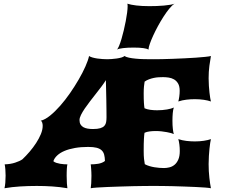

<svg xmlns="http://www.w3.org/2000/svg" viewBox="-20 -1001 1205 1021"><path d="M3.9 0Q6.8 -12.2 8.3 -30Q9.8 -47.9 9.8 -66.9Q9.8 -84.5 8.5 -99.9Q7.3 -115.2 4.9 -127Q35.6 -127.9 60.3 -136Q85 -144 99.1 -153.8Q118.2 -171.9 137.5 -194.3Q156.7 -216.8 172.1 -240.5Q187.5 -264.2 197.3 -287.8Q207 -311.5 207 -332Q207 -340.3 204.6 -348.6Q202.1 -356.9 196.3 -358.9Q219.7 -364.7 246.3 -386.2Q272.9 -407.7 300 -438.5Q327.1 -469.2 352.5 -505.9Q377.9 -542.5 398.9 -578.9Q419.9 -615.2 434.3 -647.7Q448.7 -680.2 453.6 -703.1Q460 -698.7 471.7 -695.3Q483.4 -691.9 497.1 -689.9Q510.7 -688 524.9 -687Q539.1 -686 550.8 -686Q559.6 -686 573.2 -687Q586.9 -688 600.8 -689.9Q614.7 -691.9 626.2 -695.3Q637.7 -698.7 641.6 -703.1Q650.9 -697.3 666.5 -694.1Q682.1 -690.9 702.4 -689Q722.7 -687 746.8 -686.5Q771 -686 797.4 -686Q814.9 -686 841.6 -686.5Q868.2 -687 898.7 -688.2Q929.2 -689.5 961.2 -690.9Q993.2 -692.4 1021 -694.3Q1048.8 -696.3 1070.3 -698.5Q1091.8 -700.7 1101.6 -703.1Q1097.7 -682.6 1093.5 -651.1Q1089.4 -619.6 1089.4 -584.5Q1089.4 -564 1090.8 -544.2Q1092.3 -524.4 1094 -508.1Q1095.7 -491.7 1097.9 -479.5Q1100.1 -467.3 1101.6 -461.4Q1086.9 -466.8 1064.2 -470.2Q1041.5 -473.6 1016.1 -473.6Q993.7 -473.6 971.2 -470.9Q948.7 -468.3 928.2 -461.4Q931.2 -471.7 933.3 -487.1Q935.5 -502.4 935.5 -518.1Q935.5 -542.5 927 -556.9Q918.5 -571.3 905.3 -578.9Q892.1 -586.4 876.5 -588.6Q860.8 -590.8 847.2 -590.8Q835.9 -590.8 823.5 -590.1Q811 -589.4 798.1 -586.7Q785.2 -584 772.5 -579.3Q759.8 -574.7 749 -566.9Q747.1 -555.7 745.6 -541Q744.1 -526.4 744.1 -504.4Q744.1 -471.7 745.4 -453.4Q746.6 -435.1 748.5 -425.3Q761.7 -419.4 779.3 -417Q796.9 -414.6 815.4 -414.6Q843.3 -414.6 868.2 -418.9Q893.1 -423.3 904.3 -429.2Q900.4 -418.5 898.7 -399.4Q897 -380.4 897 -359.4Q897 -347.7 897.5 -336.2Q897.9 -324.7 899.2 -315.2Q900.4 -305.7 901.6 -298.6Q902.8 -291.5 904.3 -288.1Q899.9 -290.5 890.1 -293.2Q880.4 -295.9 867.4 -298.3Q854.5 -300.8 839.1 -302.5Q823.7 -304.2 807.6 -304.2Q791 -304.2 775.9 -302.2Q760.7 -300.3 748.5 -294.9Q747.6 -289.1 746.8 -281.5Q746.1 -273.9 745.4 -262.5Q744.6 -251 744.4 -235.4Q744.1 -219.7 744.1 -198.7Q744.1 -173.3 745.8 -156.7Q747.6 -140.1 750 -127.9Q761.7 -121.6 774.9 -117.7Q788.1 -113.8 801.5 -111.6Q814.9 -109.4 827.9 -108.4Q840.8 -107.4 852.1 -107.4Q866.2 -107.4 881.1 -111.1Q896 -114.7 908.2 -124.8Q920.4 -134.8 928.2 -152.6Q936 -170.4 936 -198.2Q936 -215.8 933.8 -232.9Q931.6 -250 928.2 -261.2Q948.7 -254.4 971.2 -251.7Q993.7 -249 1016.1 -249Q1041.5 -249 1064.2 -252.4Q1086.9 -255.9 1101.6 -261.2Q1100.1 -254.9 1097.9 -241.7Q1095.7 -228.5 1094 -210.7Q1092.3 -192.9 1090.8 -171.6Q1089.4 -150.4 1089.4 -128.4Q1089.4 -90.3 1093.3 -56.2Q1097.2 -22 1101.6 0Q1091.8 -2 1070.3 -3.7Q1048.8 -5.4 1021 -6.6Q993.2 -7.8 961.2 -9Q929.2 -10.3 898.7 -11Q868.2 -11.7 841.6 -12Q814.9 -12.2 797.4 -12.2Q779.8 -12.2 750.7 -12Q721.7 -11.7 687.7 -11Q653.8 -10.3 618.2 -9Q582.5 -7.8 551 -6.6Q519.5 -5.4 495.8 -3.7Q472.2 -2 462.4 0Q463.9 -8.3 465.1 -26.1Q466.3 -43.9 466.3 -65.9Q466.3 -75.2 465.8 -84.7Q465.3 -94.2 464.8 -102.5Q464.4 -110.8 463.6 -117.4Q462.9 -124 462.4 -127Q471.2 -127 481.4 -127.7Q491.7 -128.4 502 -130.1Q512.2 -131.8 521.5 -135.5Q530.8 -139.2 538.1 -145Q537.6 -164.6 533.9 -178.5Q530.3 -192.4 520.5 -201.7Q510.7 -210.9 493.7 -215.3Q476.6 -219.7 448.7 -219.7Q410.2 -219.7 378.4 -214.1Q346.7 -208.5 323 -198.5Q299.3 -188.5 284.2 -174.3Q269 -160.2 263.7 -143.6Q270 -138.2 279.8 -135Q289.6 -131.8 299.8 -130.1Q310.1 -128.4 320.3 -127.7Q330.6 -127 338.4 -127Q337.4 -124 336.7 -117.7Q335.9 -111.3 335.4 -102.8Q335 -94.2 334.7 -84.5Q334.5 -74.7 334.5 -65.9Q334.5 -43.9 335.7 -26.1Q336.9 -8.3 338.4 0Q298.8 -6.8 258.5 -9.5Q218.3 -12.2 175.8 -12.2Q129.9 -12.2 86.7 -9.5Q43.5 -6.8 3.9 0ZM402.8 -362.8Q402.8 -348.6 408.2 -339.4Q413.6 -330.1 423.3 -324.7Q433.1 -319.3 446 -317.1Q459 -314.9 474.6 -314.9Q499 -314.9 513.4 -319.3Q527.8 -323.7 535.2 -332Q542.5 -340.3 544.4 -351.8Q546.4 -363.3 546.4 -377.4Q546.4 -393.6 546.1 -418Q545.9 -442.4 545.4 -469.5Q544.9 -496.6 544.2 -524.2Q543.5 -551.8 543 -574.7Q533.7 -559.6 519.8 -541Q505.9 -522.5 490.2 -502.7Q474.6 -482.9 459 -462.6Q443.4 -442.4 430.9 -424.1Q418.5 -405.8 410.6 -389.9Q402.8 -374 402.8 -362.8ZM602.1 -737.3Q606.9 -742.2 613.3 -757.3Q619.6 -772.5 626 -793.7Q632.3 -814.9 638.2 -839.8Q644 -864.7 648.7 -888.7Q653.3 -912.6 656 -933.6Q658.7 -954.6 658.7 -967.8Q658.7 -977.1 657.2 -981.4Q674.8 -975.6 704.8 -971.9Q734.9 -968.3 774.4 -968.3Q792.5 -968.3 812.7 -969Q833 -969.7 851.6 -971.4Q870.1 -973.1 885 -975.6Q899.9 -978 908.2 -981.4Q895 -973.1 879.9 -954.6Q864.7 -936 849.4 -912.1Q834 -888.2 819.6 -861.6Q805.2 -835 794.2 -810.8Q783.2 -786.6 776.6 -767.6Q770 -748.5 770 -740.2Q770 -739.3 770.3 -738.8Q770.5 -738.3 770.5 -737.3Q762.2 -742.2 742.4 -745.1Q722.7 -748 690.4 -748Q674.8 -748 660.4 -747.3Q646 -746.6 634.3 -745.1Q622.6 -743.7 614 -741.7Q605.5 -739.7 602.1 -737.3Z"/></svg>

Font: Arbutus
Style: Regular
Weight: 400
Designer: Karolina Lach
Foundry: Sorkin Type Co.
Version: Version 1.003